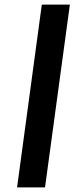

<svg xmlns="http://www.w3.org/2000/svg" viewBox="-20 -819 339 838"><path d="M54.5 -1 162.5 -799H285L176.5 -1Z"/></svg>

Font: Merriweather Sans Medium
Style: Italic
Weight: 500
Italic angle: -7.5°
Designer: Eben Sorkin
Foundry: Eben Sorkin
Version: Version 2.001